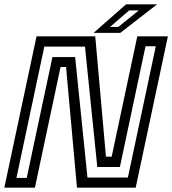

<svg xmlns="http://www.w3.org/2000/svg" viewBox="-32 -868 796 888"><path d="M44 -45H91.5L210.5 -604H315.5L372.5 -47H559.5L688.5 -654H641L522.5 -95.5H418L361 -652.5H173ZM-12 0 137 -700H408.5L458 -143.5H484.5L603 -700H744.5L595.5 0H324L273.5 -558H248L129.5 0ZM401 -716 551 -848H694.5L524.5 -716ZM477 -743.5H515.5L610 -820H565.5Z"/></svg>

Font: Tourney Medium
Style: Italic
Weight: 500
Italic angle: -12°
Version: Version 1.015